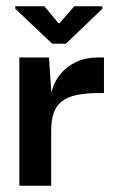

<svg xmlns="http://www.w3.org/2000/svg" viewBox="-20 -595 378 615"><path d="M42 0V-411H137L145 -291L144 -203V0ZM144 -177 141 -268Q141 -289 149 -313.5Q157 -338 175.5 -360Q194 -382 224 -396.5Q254 -411 298 -411H313V-297H298Q255 -297 225 -290.5Q195 -284 177.5 -270Q160 -256 152 -233Q144 -210 144 -177ZM147 -455 29 -567V-575H122L167 -521H171L218 -575H308V-567L191 -455Z"/></svg>

Font: Darker Grotesque Light
Style: Bold
Weight: 700
Version: Version 1.000;gftools[0.9.28]